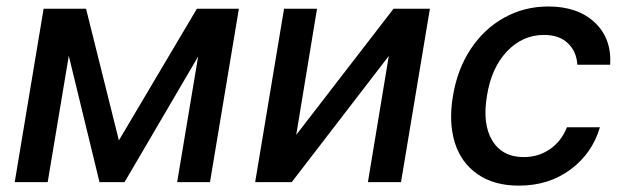

<svg xmlns="http://www.w3.org/2000/svg" viewBox="-20 -573 1966 604"><path d="M354 -131.4 599.4 -545.5H731.5L640.6 0H537.3L603.3 -395.2L371.8 0H293L196.4 -397.4L130 0H26.3L117.2 -545.5H250.7Z M911.9 -148.8 1218 -545.5H1332.4L1241.5 0H1137.4L1203.1 -397L897.7 0H782.7L873.6 -545.5H977.3Z M1612.2 11Q1534.4 11 1482.4 -25Q1430.4 -61.1 1410.7 -124.6Q1391 -188.2 1404.8 -270.2Q1418 -353 1459.7 -417.1Q1501.4 -481.2 1565.2 -516.9Q1628.9 -552.6 1704.9 -552.6Q1797.6 -552.6 1851 -502.3Q1904.5 -452.1 1899.5 -369.3H1796.2Q1794 -410.2 1766.9 -436.6Q1739.7 -463.1 1691.4 -463.1Q1623.9 -463.1 1574.9 -411.4Q1525.9 -359.7 1512.1 -272.7Q1496.8 -183.6 1528.4 -131.2Q1560 -78.8 1627.8 -78.8Q1673.7 -78.8 1709.9 -103.7Q1746.1 -128.6 1763.5 -172.6H1867.2Q1843.4 -90.9 1775 -40Q1706.7 11 1612.2 11Z"/></svg>

Font: Karasuma Gothic
Style: Medium Italic
Weight: 500
Italic angle: 9.39998°
Designer: Rasmus Andersson / Ryoko Nishizuka
Foundry: Genbu
Version: Version 1.00